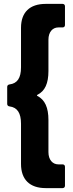

<svg xmlns="http://www.w3.org/2000/svg" viewBox="-20 -820 376 987"><path d="M215 147H302C309 147 314 142 314 135V37C314 30 309 25 302 25H280C250 25 229 1 229 -38V-203C229 -267 211 -307 172 -327C169 -329 169 -331 173 -333C211 -352 229 -391 229 -455V-616C229 -655 250 -679 280 -679H302C309 -679 314 -684 314 -691V-788C314 -795 309 -800 302 -800H215C133 -800 88 -757 88 -677V-474C88 -419 69 -391 29 -386C21 -385 17 -380 17 -373V-286C17 -279 21 -274 29 -273C69 -268 88 -239 88 -184V23C88 103 133 147 215 147Z"/></svg>

Font: Barlow Semi Condensed
Style: Bold
Weight: 700
Width: 4
Designer: Jeremy Tribby
Foundry: Tribby Type
Version: Version 1.422;hotconv 1.0.109;makeotfexe 2.5.65596